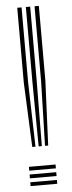

<svg xmlns="http://www.w3.org/2000/svg" viewBox="-56 -829 321 859"><g transform="rotate(-5 104.5 -400.0)"><path d="M125.8 -173.8 133.5 -464.2V-800H152.8V-464.2L140 -173.8ZM68.5 -173.8 55.8 -464.2V-800H75.2V-464.2L83 -173.8ZM97.2 -173.8 94.5 -464.2V-800H114V-464.2L111.5 -173.8ZM45.8 0V-17.2H165.5V0ZM45.8 -69.2V-86.5H165.5V-69.2ZM45.8 -34.8V-52H165.5V-34.8Z"/></g></svg>

Font: Big Shoulders Inline Text Thin SemiBold
Style: Regular
Weight: 600
Version: Version 2.002